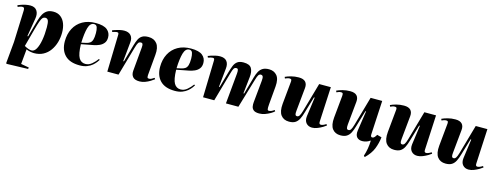

<svg xmlns="http://www.w3.org/2000/svg" viewBox="-22 -1324 6031 2336"><g transform="rotate(15 2993.5 -155.5)"><path d="M90 -453Q91 -472 86 -483Q81 -494 65 -494Q51 -494 34 -488.5Q17 -483 7 -478L-1 -497Q14 -504 39.5 -513Q65 -522 95 -528.5Q125 -535 154 -535Q212 -535 237.5 -496.5Q263 -458 252 -396L214 -167L223 -164L258 -290Q272 -339 284.5 -383.5Q297 -428 316 -462Q335 -496 365.5 -515.5Q396 -535 445 -535Q499 -535 536 -506.5Q573 -478 592 -428.5Q611 -379 611 -315Q611 -251 594 -192.5Q577 -134 543.5 -87Q510 -40 460 -13Q410 14 343 14Q323 14 293.5 8Q264 2 246 -8L228 181L329 199L326 218L55 226L50 216L75 -55ZM368 -438Q349 -438 336 -425.5Q323 -413 309 -375Q295 -337 274 -260L215 -42Q241 -27 264.5 -18.5Q288 -10 307 -10Q341 -10 365 -52.5Q389 -95 402 -167.5Q415 -240 415 -330Q415 -388 405 -413Q395 -438 368 -438Z M978 -535Q1079 -535 1123 -498.5Q1167 -462 1167 -403Q1167 -359 1145.5 -332Q1124 -305 1091 -290.5Q1058 -276 1022.5 -269Q987 -262 960 -257L868 -239Q871 -118 899 -69.5Q927 -21 981 -21Q1025 -21 1062.5 -52.5Q1100 -84 1127 -122L1139 -114Q1133 -104 1117.5 -83Q1102 -62 1076 -39.5Q1050 -17 1011 -1.5Q972 14 918 14Q794 14 732 -49.5Q670 -113 670 -223Q670 -315 707 -385.5Q744 -456 813 -495.5Q882 -535 978 -535ZM1010 -416Q1010 -459 1000.5 -488Q991 -517 961 -517Q912 -517 892 -447.5Q872 -378 868 -258L926 -271Q954 -277 973 -290.5Q992 -304 1001 -333Q1010 -362 1010 -416Z M1851 -61Q1835 -48 1806 -30Q1777 -12 1742 1Q1707 14 1673 14Q1612 14 1587.5 -15Q1563 -44 1567 -92L1594 -391Q1597 -422 1591.5 -435Q1586 -448 1569 -448Q1547 -448 1536 -432Q1525 -416 1511 -367L1406 0H1265L1277 -461Q1278 -475 1274.5 -485Q1271 -495 1254 -495Q1244 -495 1229 -490.5Q1214 -486 1198 -481L1190 -500Q1199 -504 1223.5 -512.5Q1248 -521 1279 -528Q1310 -535 1337 -535Q1392 -535 1420.5 -503.5Q1449 -472 1443 -415L1419 -174L1428 -173L1490 -393Q1503 -438 1518.5 -470Q1534 -502 1562.5 -519.5Q1591 -537 1642 -537Q1712 -537 1749 -489.5Q1786 -442 1777 -348L1754 -89Q1753 -69 1756 -58.5Q1759 -48 1777 -48Q1793 -48 1810 -57Q1827 -66 1840 -76Z M2178 -535Q2279 -535 2323 -498.5Q2367 -462 2367 -403Q2367 -359 2345.5 -332Q2324 -305 2291 -290.5Q2258 -276 2222.5 -269Q2187 -262 2160 -257L2068 -239Q2071 -118 2099 -69.5Q2127 -21 2181 -21Q2225 -21 2262.5 -52.5Q2300 -84 2327 -122L2339 -114Q2333 -104 2317.5 -83Q2302 -62 2276 -39.5Q2250 -17 2211 -1.5Q2172 14 2118 14Q1994 14 1932 -49.5Q1870 -113 1870 -223Q1870 -315 1907 -385.5Q1944 -456 2013 -495.5Q2082 -535 2178 -535ZM2210 -416Q2210 -459 2200.5 -488Q2191 -517 2161 -517Q2112 -517 2092 -447.5Q2072 -378 2068 -258L2126 -271Q2154 -277 2173 -290.5Q2192 -304 2201 -333Q2210 -362 2210 -416Z M2795 -384Q2798 -416 2793.5 -432Q2789 -448 2773 -448Q2751 -448 2740 -431.5Q2729 -415 2715 -364L2612 0H2471L2483 -461Q2484 -480 2479.5 -487.5Q2475 -495 2463 -495Q2442 -495 2403 -481L2395 -500Q2405 -504 2429.5 -512.5Q2454 -521 2484.5 -528Q2515 -535 2543 -535Q2602 -535 2628.5 -502Q2655 -469 2649 -411L2625 -174L2633 -171L2691 -376Q2704 -422 2718.5 -458.5Q2733 -495 2760.5 -516Q2788 -537 2839 -537Q2915 -537 2939.5 -496Q2964 -455 2956 -384L2933 -174L2942 -173L3004 -393Q3016 -436 3033.5 -468.5Q3051 -501 3081 -519Q3111 -537 3160 -537Q3223 -537 3260 -493.5Q3297 -450 3289 -355L3269 -126Q3265 -78 3268.5 -63Q3272 -48 3286 -48Q3315 -48 3353 -76L3363 -62Q3350 -48 3320.5 -30.5Q3291 -13 3254 0.5Q3217 14 3181 14Q3132 14 3110 -3.5Q3088 -21 3083.5 -48Q3079 -75 3082 -102L3109 -378Q3113 -417 3106 -432.5Q3099 -448 3079 -448Q3062 -448 3050.5 -431.5Q3039 -415 3025 -366L2916 0H2759Z M3366 -497Q3395 -511 3439.5 -523Q3484 -535 3535 -535Q3593 -535 3619 -507.5Q3645 -480 3640 -429L3611 -136Q3607 -101 3612.5 -87Q3618 -73 3635 -73Q3652 -73 3664 -91Q3676 -109 3689 -153L3794 -521H3941L3919 -84Q3918 -66 3922.5 -57Q3927 -48 3943 -48Q3953 -48 3970 -54.5Q3987 -61 4006 -74L4016 -58Q4004 -48 3976 -31Q3948 -14 3913 0Q3878 14 3846 14Q3799 14 3771.5 -17.5Q3744 -49 3751 -106L3784 -347L3775 -348L3715 -146Q3700 -92 3681.5 -56Q3663 -20 3634 -2Q3605 16 3556 16Q3489 16 3453.5 -30.5Q3418 -77 3427 -174L3454 -451Q3457 -471 3453 -482.5Q3449 -494 3432 -494Q3415 -494 3401 -489Q3387 -484 3374 -478Z M4014 -497Q4043 -511 4087.5 -523Q4132 -535 4182 -535Q4241 -535 4266.5 -507.5Q4292 -480 4287 -429L4258 -136Q4255 -100 4260.5 -86.5Q4266 -73 4283 -73Q4301 -73 4312.5 -91Q4324 -109 4337 -153L4442 -521H4588L4565 -95Q4563 -60 4585 -60Q4600 -60 4612.5 -73.5Q4625 -87 4636 -107L4694 -91Q4685 -15 4657.5 55Q4630 125 4559 194L4545 180Q4576 89 4579 -17L4574 -18Q4556 -3 4529.5 5.5Q4503 14 4478 14Q4433 14 4409.5 -13.5Q4386 -41 4394 -98L4431 -347L4423 -348L4363 -146Q4348 -92 4329.5 -56.5Q4311 -21 4281.5 -3Q4252 15 4204 15Q4137 15 4101.5 -31Q4066 -77 4075 -174L4102 -451Q4104 -471 4100.5 -482.5Q4097 -494 4080 -494Q4063 -494 4049 -489Q4035 -484 4022 -478Z M4691 -497Q4720 -511 4764.5 -523Q4809 -535 4860 -535Q4918 -535 4944 -507.5Q4970 -480 4965 -429L4936 -136Q4932 -101 4937.5 -87Q4943 -73 4960 -73Q4977 -73 4989 -91Q5001 -109 5014 -153L5119 -521H5266L5244 -84Q5243 -66 5247.5 -57Q5252 -48 5268 -48Q5278 -48 5295 -54.5Q5312 -61 5331 -74L5341 -58Q5329 -48 5301 -31Q5273 -14 5238 0Q5203 14 5171 14Q5124 14 5096.5 -17.5Q5069 -49 5076 -106L5109 -347L5100 -348L5040 -146Q5025 -92 5006.5 -56Q4988 -20 4959 -2Q4930 16 4881 16Q4814 16 4778.5 -30.5Q4743 -77 4752 -174L4779 -451Q4782 -471 4778 -482.5Q4774 -494 4757 -494Q4740 -494 4726 -489Q4712 -484 4699 -478Z M5338 -497Q5367 -511 5411.5 -523Q5456 -535 5507 -535Q5565 -535 5591 -507.5Q5617 -480 5612 -429L5583 -136Q5579 -101 5584.5 -87Q5590 -73 5607 -73Q5624 -73 5636 -91Q5648 -109 5661 -153L5766 -521H5913L5891 -84Q5890 -66 5894.5 -57Q5899 -48 5915 -48Q5925 -48 5942 -54.5Q5959 -61 5978 -74L5988 -58Q5976 -48 5948 -31Q5920 -14 5885 0Q5850 14 5818 14Q5771 14 5743.5 -17.5Q5716 -49 5723 -106L5756 -347L5747 -348L5687 -146Q5672 -92 5653.5 -56Q5635 -20 5606 -2Q5577 16 5528 16Q5461 16 5425.5 -30.5Q5390 -77 5399 -174L5426 -451Q5429 -471 5425 -482.5Q5421 -494 5404 -494Q5387 -494 5373 -489Q5359 -484 5346 -478Z"/></g></svg>

Font: Literata 72pt ExtraBold
Style: Italic
Weight: 800
Italic angle: -2°
Designer: Latin by Veronika Burian and Jose Scaglione. Greek by Irene Vlachou. Cyrillic by Vera Evstafieva
Foundry: TypeTogether
Version: Version 3.002